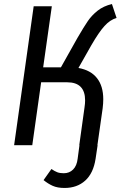

<svg xmlns="http://www.w3.org/2000/svg" viewBox="-20 -720 598 952"><path d="M433 -496 369 -383Q430 -372 461 -332.5Q492 -293 492 -228Q492 -207 489 -183L463 0H464L454 67Q443 139 402.5 175.5Q362 212 300 212Q265 212 241.5 201.5Q218 191 196 173L235 118Q251 129 264 134Q277 139 296 139Q324 139 342.5 120.5Q361 102 365 67L374 0H373L399 -187Q402 -207 402 -222Q402 -312 313 -312H184L140 0H50L147 -689H237L194 -386H282L364 -532Q396 -587 415.5 -615.5Q435 -644 464 -667Q493 -690 535 -700L558 -631Q526 -622 498 -591Q470 -560 433 -496Z"/></svg>

Font: Fira Sans Condensed
Style: Italic
Weight: 400
Width: 3
Italic angle: -8°
Designer: bBox Type GmbH & Carrois Corporate GbR & Edenspiekermann AG
Foundry: bBox Type GmbH & Carrois Corporate GbR & Edenspiekermann AG
Version: Version 4.301